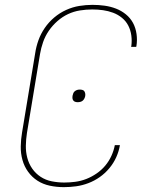

<svg xmlns="http://www.w3.org/2000/svg" viewBox="-20 -763 640 791"><path d="M243 8Q213 8 185 2Q157 -4 134.5 -18.5Q112 -33 96 -55Q80 -77 72.5 -104Q65 -131 65.5 -160Q66 -189 71 -218L125 -544Q129 -571 138.5 -597.5Q148 -624 164.5 -648Q181 -672 203.5 -691Q226 -710 252.5 -722Q279 -734 306.5 -738.5Q334 -743 361 -743Q387 -743 411.5 -739.5Q436 -736 458 -727.5Q480 -719 498.5 -704Q517 -689 528 -668.5Q539 -648 542.5 -623Q546 -598 542 -573L541 -570H520L521 -573Q524 -595 521 -617Q518 -639 508.5 -657.5Q499 -676 482.5 -689.5Q466 -703 446 -710.5Q426 -718 404.5 -721Q383 -724 360 -724Q335 -724 309.5 -720Q284 -716 260.5 -705Q237 -694 216.5 -676Q196 -658 181 -636Q166 -614 157.5 -589.5Q149 -565 145 -541L91 -215Q87 -189 86.5 -163Q86 -137 92.5 -112.5Q99 -88 113 -68Q127 -48 147.5 -34.5Q168 -21 193.5 -16Q219 -11 245 -11Q267 -11 290 -14Q313 -17 335 -25.5Q357 -34 377.5 -48Q398 -62 413.5 -80.5Q429 -99 439 -121Q449 -143 453 -165H474Q470 -140 459 -115.5Q448 -91 430.5 -70Q413 -49 391 -33.5Q369 -18 344 -8.5Q319 1 293.5 4.5Q268 8 243 8ZM300 -342Q295 -342 290 -343.5Q285 -345 282 -349Q279 -353 278.5 -358Q278 -363 279 -369Q280 -374 282 -379Q284 -384 288.5 -387.5Q293 -391 298 -392.5Q303 -394 309 -394Q314 -394 319.5 -392.5Q325 -391 327.5 -387Q330 -383 331 -378Q332 -373 331 -367Q330 -362 327.5 -357Q325 -352 321 -348.5Q317 -345 311.5 -343.5Q306 -342 300 -342Z"/></svg>

Font: Iosevka Thin Extended Oblique
Style: Regular
Weight: 100
Width: 7
Italic angle: -9°
Monospace: yes
Designer: Belleve Invis
Foundry: Belleve Invis
Version: Version 32.5.0; ttfautohint (v1.8.4)